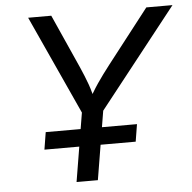

<svg xmlns="http://www.w3.org/2000/svg" viewBox="-52 -780 833 832"><g transform="rotate(-5 364.5 -364.0)"><path d="M247.6 0 296.9 -297.9 100.6 -727.5H201.2L306.2 -492.7Q323.7 -453.1 336.7 -417.2Q349.6 -381.3 360.8 -326.7H323.7Q353 -382.3 377.9 -418.7Q402.8 -455.1 432.1 -492.7L614.7 -727.5H728.5L389.6 -297.9L340.3 0ZM121.1 -151.9 133.3 -227.1H530.3L518.1 -151.9Z"/></g></svg>

Font: Inter Variable
Style: Italic
Weight: 400
Italic angle: -9.39999°
Designer: Rasmus Andersson
Foundry: rsms
Version: Version 4.001;git-9221beed3